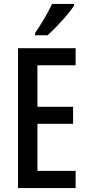

<svg xmlns="http://www.w3.org/2000/svg" viewBox="-20 -960 452 980"><path d="M366 0H72V-714H366V-627H171V-415H353V-328H171V-88H366ZM358 -931Q345 -911 321 -882.5Q297 -854 270.5 -826.5Q244 -799 223 -780H159V-791Q213 -871 246 -940H358Z"/></svg>

Font: Noto Sans Gujarati UI ExtraCondensed Medium
Style: Regular
Weight: 500
Width: 2
Designer: Jelle Bosma - Monotype Design Team, Universal Thirst
Foundry: Monotype Imaging Inc.
Version: Version 2.106; ttfautohint (v1.8.4.7-5d5b)